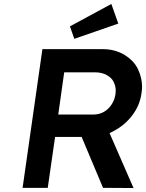

<svg xmlns="http://www.w3.org/2000/svg" viewBox="-20 -948 737 969"><path d="M94 0 194 -700H498Q561 -700 609 -670.5Q657 -641 677 -597.5Q697 -554 697 -511Q697 -495 694 -477Q686 -417 648 -366.5Q610 -316 554 -287Q544 -281 533 -276L654 1L500 0L392 -257H258L221 0ZM274 -370H452Q481 -370 504.5 -383.5Q528 -397 543.5 -421Q559 -445 563 -474Q564 -483 564 -490Q564 -513 554 -534Q544 -555 519 -569Q494 -583 459 -583H304ZM355 -752 333 -815 542 -928 577 -829Z"/></svg>

Font: Lexend Med
Style: Italic
Weight: 500
Italic angle: -8.13011°
Designer: Bonnie Shaver-Troup, Thomas Jockin
Foundry: Lexend
Version: Version 1.007